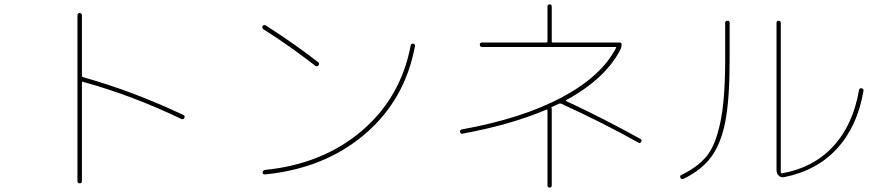

<svg xmlns="http://www.w3.org/2000/svg" viewBox="-20 -810 4040 880"><path d="M335 19.5V-740.2Q335 -750 345.2 -750Q355.5 -750 355.5 -740.2V-462.9Q355.5 -458 361.3 -456.1Q587.9 -392.6 820.3 -283.2Q829.1 -279.3 825.2 -270Q821.3 -260.7 811.5 -264.6Q585.9 -373 361.3 -434.6Q355.5 -436.5 355.5 -431.6V19.5Q355.5 30.3 345.2 30.3Q335 30.3 335 19.5Z M1183.6 -19.5Q1183.6 -28.3 1194.3 -31.2Q1459 -57.6 1638.2 -210.4Q1817.4 -363.3 1862.3 -601.6Q1864.3 -611.3 1874 -609.9Q1883.8 -608.4 1881.8 -597.7Q1835.9 -351.6 1651.9 -194.8Q1467.8 -38.1 1196.3 -10.7Q1183.6 -8.8 1183.6 -19.5ZM1187.5 -675.8Q1179.7 -680.7 1183.6 -690.4Q1188.5 -698.2 1198.2 -693.4Q1331.1 -608.4 1437.5 -525.4Q1446.3 -518.6 1439.5 -509.8Q1432.6 -502.9 1424.8 -508.8Q1303.7 -602.5 1187.5 -675.8Z M2099.6 -197.3Q2090.8 -195.3 2088.9 -205.1Q2086.9 -214.8 2096.7 -216.8Q2372.1 -266.6 2554.2 -363.3Q2736.3 -460 2803.7 -590.8Q2805.7 -594.7 2801.8 -594.7H2189.5Q2179.7 -594.7 2179.2 -605Q2178.7 -615.2 2189.5 -615.2H2484.4Q2489.3 -615.2 2489.3 -620.1V-780.3Q2489.3 -790 2499 -790Q2508.8 -790 2508.8 -780.3V-620.1Q2508.8 -615.2 2513.7 -615.2H2819.3Q2829.1 -615.2 2829.1 -605.5Q2829.1 -594.7 2825.2 -585.9Q2756.8 -450.2 2574.2 -350.6Q2571.3 -348.6 2575.2 -346.7Q2745.1 -267.6 2916 -172.9Q2923.8 -168 2918.9 -160.2Q2914.1 -151.4 2906.2 -156.2Q2750 -244.1 2551.8 -335Q2546.9 -335.9 2543 -335Q2533.2 -330.1 2510.7 -320.3Q2505.9 -318.4 2507.8 -314.5Q2508.8 -313.5 2508.8 -309.6V40Q2508.8 49.8 2499 49.8Q2489.3 49.8 2489.3 40V-304.7Q2489.3 -309.6 2484.4 -307.6Q2322.3 -238.3 2099.6 -197.3Z M3573.2 2Q3559.6 4.9 3549.3 -4.9Q3539.1 -14.6 3539.1 -30.3V-705.1Q3539.1 -714.8 3548.8 -714.8Q3558.6 -714.8 3558.6 -705.1V-19.5Q3558.6 -15.6 3564.5 -15.6Q3708 -41 3798.8 -139.2Q3889.6 -237.3 3917 -396.5Q3918.9 -407.2 3929.2 -405.3Q3939.5 -403.3 3937.5 -392.6Q3909.2 -229.5 3815.9 -128.4Q3722.7 -27.3 3573.2 2ZM3112.3 9.8Q3103.5 13.7 3098.6 4.9Q3094.7 -4.9 3102.5 -7.8Q3178.7 -44.9 3219.2 -94.7Q3259.8 -144.5 3281.7 -250Q3303.7 -355.5 3303.7 -535.2V-705.1Q3303.7 -714.8 3314 -714.8Q3324.2 -714.8 3324.2 -705.1V-535.2Q3324.2 -359.4 3305.2 -257.3Q3286.1 -155.3 3241.7 -93.3Q3197.3 -31.2 3112.3 9.8Z"/></svg>

Font: Rounded-X Mgen+ 2m thin
Style: Regular
Weight: 100
Designer: [Source Han Sans]
Ryoko NISHIZUKA  (kana & ideographs); Paul D. Hunt (Latin, Greek & Cyrillic); Wenlong ZHANG  (bopomofo
Version: Version 1.059.20150602